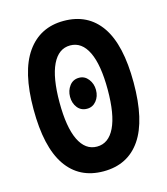

<svg xmlns="http://www.w3.org/2000/svg" viewBox="-109 -794 777 893"><g transform="rotate(-15 280.0 -347.0)"><path d="M280 15Q163 15 101 -75.5Q39 -166 39 -348Q39 -529 102.5 -619Q166 -709 280 -709Q397 -709 459 -619.5Q521 -530 521 -348Q521 -166 459 -75.5Q397 15 280 15ZM280 -104Q308 -104 329.5 -119.5Q351 -135 366 -166Q381 -197 388.5 -242.5Q396 -288 396 -348Q396 -407 388.5 -452.5Q381 -498 366 -529Q351 -560 329.5 -575.5Q308 -591 280 -591Q252 -591 230.5 -575.5Q209 -560 194 -529Q179 -498 171.5 -452.5Q164 -407 164 -348Q164 -288 171.5 -242.5Q179 -197 194 -166Q209 -135 230.5 -119.5Q252 -104 280 -104ZM281 -286Q252 -286 235 -307.5Q218 -329 218 -360Q218 -390 235 -412.5Q252 -435 281 -435Q308 -435 325.5 -412.5Q343 -390 343 -360Q343 -329 325.5 -307.5Q308 -286 281 -286Z"/></g></svg>

Font: Ubuntu Sans Mono
Style: Regular
Weight: 400
Monospace: yes
Designer: Dalton Maag Ltd
Foundry: Dalton Maag Ltd
Version: Version 1.006